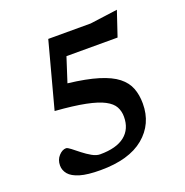

<svg xmlns="http://www.w3.org/2000/svg" viewBox="-131 -846 938 976"><g transform="rotate(-20 337.5 -358.0)"><path d="M249.5 11Q179.5 11 138.8 -1.2Q98 -13.5 80.5 -34.5Q63 -55.5 63 -81.5Q63 -112.5 82 -133.2Q101 -154 121.5 -154Q129.5 -154 146.5 -140.5Q163.5 -127 185.8 -109.5Q208 -92 231.2 -78.8Q254.5 -65.5 274.5 -65.5Q363 -65.5 408.2 -101.5Q453.5 -137.5 453.5 -204Q453.5 -234 440.5 -258Q427.5 -282 393.2 -300.2Q359 -318.5 295.8 -331.2Q232.5 -344 132 -351.5L227 -707H456.5L605.5 -727L560.5 -593H284L241.5 -461.5Q340 -450 403.5 -430.5Q467 -411 502.5 -383Q538 -355 552.2 -318Q566.5 -281 566.5 -234Q566.5 -124 485.2 -56.5Q404 11 249.5 11Z"/></g></svg>

Font: Newsreader 6pt Medium
Style: Regular
Weight: 500
Designer: Hugues Gentile
Foundry: Production Type
Version: Version 1.003; ttfautohint (v1.8.3)